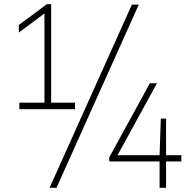

<svg xmlns="http://www.w3.org/2000/svg" viewBox="-20 -830 900 918"><path d="M72.5 -308V-339H192.5V-765.5L70 -674.5V-710.5L204 -810H224.5V-339H338.5V-308ZM217 68 610.5 -808H643.5L250 68ZM502.5 -58V-78L696.5 -432H730.5L542 -88H743L749 -263H774V-88H847V-58H774V68H743V-58Z"/></svg>

Font: Encode Sans Th
Style: Regular
Weight: 100
Designer: Multiple Designers
Foundry: Impallari Type
Version: Version 3.002; ttfautohint (v1.8.3) -l 8 -r 50 -G 200 -x 14 